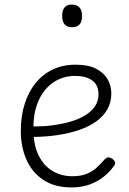

<svg xmlns="http://www.w3.org/2000/svg" viewBox="-20 -802 566 840"><path d="M293 18Q219 18 169.5 -15Q120 -48 95.5 -104Q71 -160 71 -229Q71 -294 88 -347.5Q105 -401 136.5 -439.5Q168 -478 212 -498.5Q256 -519 311 -519Q365 -519 399 -502Q433 -485 450 -456.5Q467 -428 467 -393Q467 -355 450 -324.5Q433 -294 402 -271.5Q371 -249 328 -234Q285 -219 232 -211Q179 -203 120 -203V-249Q165 -248 207.5 -253.5Q250 -259 287 -269.5Q324 -280 352 -297Q380 -314 395.5 -337Q411 -360 411 -390Q411 -430 383.5 -450Q356 -470 307 -470Q272 -470 239.5 -456Q207 -442 181.5 -413.5Q156 -385 141 -342Q126 -299 126 -240Q126 -168 149 -122Q172 -76 210.5 -53.5Q249 -31 296 -31Q335 -31 360.5 -42Q386 -53 404.5 -70Q423 -87 439 -106Q448 -114 455.5 -113.5Q463 -113 472 -107Q480 -101 483 -93Q486 -85 479 -77Q463 -53 436.5 -31Q410 -9 374 4.5Q338 18 293 18ZM295 -683Q273 -683 262.5 -695.5Q252 -708 252 -732Q252 -757 262.5 -769.5Q273 -782 295 -782Q316 -782 327.5 -769.5Q339 -757 339 -732Q339 -707 328 -695Q317 -683 295 -683Z"/></svg>

Font: Playwrite BE WAL ExtraLight
Style: Regular
Weight: 250
Version: Version 1.002